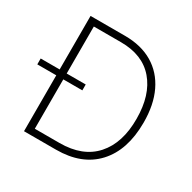

<svg xmlns="http://www.w3.org/2000/svg" viewBox="-175 -888 1050 1049"><g transform="rotate(30 350.0 -363.5)"><path d="M306.8 0H105.1V-727.3H322.4Q424.7 -727.3 497.5 -684.1Q570.3 -641 609.2 -560Q648.1 -479 647.7 -366.1Q647.4 -193.2 558.2 -96.6Q469.1 0 306.8 0ZM149.5 -41.2H305Q451 -41.2 527.9 -127.5Q604.8 -213.8 604 -366.1Q603.7 -516 530.7 -601Q457.7 -686.1 320.7 -686.1H149.5ZM-14.6 -352.6V-389.6H269.5V-352.6Z"/></g></svg>

Font: Inter Extra Light BETA
Style: Regular
Weight: 200
Designer: Rasmus Andersson
Foundry: rsms
Version: Version 3.011;git-f93a4a705